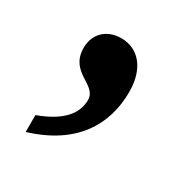

<svg xmlns="http://www.w3.org/2000/svg" viewBox="-82 -201 410 424"><g transform="rotate(30 123.0 11.5)"><path d="M34 111V154C146 120 188 46 188 -37C188 -97 157 -131 114 -131C80 -131 52 -110 52 -71C52 -8 118 -15 118 24C118 61 91 90 34 111Z"/></g></svg>

Font: Noto Serif SemiCondensed Medium
Style: Regular
Weight: 500
Width: 4
Designer: Monotype Design Team
Foundry: Monotype Imaging Inc.
Version: Version 2.014